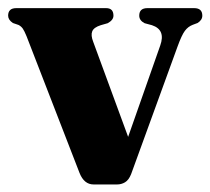

<svg xmlns="http://www.w3.org/2000/svg" viewBox="-26 -464 530 484"><path d="M269 1H210Q186 1 174.5 -28L41 -372.5Q35.5 -386 31.5 -391.8Q27.5 -397.5 21 -401L6.5 -406Q-5.5 -414 -5.5 -424.5Q-5.5 -443.5 15 -443.5H241.5Q260 -443.5 260 -424.5Q260 -413.5 245.5 -405.5L228 -400.5Q210.5 -395 206.5 -385Q202.5 -375 209 -358.5L297 -119L378 -349.5Q392 -389 357 -400.5L338.5 -405.5Q325 -412.5 325 -424.5Q325 -443.5 345.5 -443.5H463.5Q484 -443.5 484 -424.5Q484 -413.5 472 -406L460 -401.5Q448 -397 440 -386.2Q432 -375.5 421.5 -346.5L304.5 -25Q298.5 -10 289.2 -4.5Q280 1 269 1Z"/></svg>

Font: Fraunces 144pt S050
Style: Bold
Weight: 700
Version: Version 1.000; ttfautohint (v1.8.3)